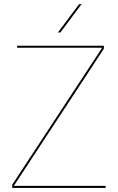

<svg xmlns="http://www.w3.org/2000/svg" viewBox="-20 -921 577 941"><path d="M40 -16 480 -686V-687H64V-697H489V-682L49 -12V-10H498V0H40ZM368 -901H380L276 -762H264Z"/></svg>

Font: HK Grotesk Thin
Style: Regular
Weight: 100
Designer: Alfredo Marco Pradil
Foundry: Hanken Design Co.
Version: Version 3.001